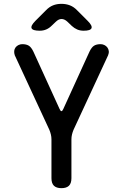

<svg xmlns="http://www.w3.org/2000/svg" viewBox="-20 -970 640 1000"><path d="M300 10Q274 10 261 -2.5Q248 -15 248 -42V-244Q248 -257 245 -269.5Q242 -282 237 -294L57 -682Q53 -694 54 -704.5Q55 -715 61 -723Q67 -731 76.5 -735.5Q86 -740 96 -740Q117 -740 130 -732Q143 -724 154 -701L290 -403Q295 -391 300 -391Q305 -391 310 -403L446 -701Q457 -724 470 -732Q483 -740 504 -740Q514 -740 523.5 -735.5Q533 -731 539 -723Q545 -715 546.5 -704.5Q548 -694 543 -682L363 -294Q358 -282 355 -269.5Q352 -257 352 -244V-42Q352 -15 339 -2.5Q326 10 300 10ZM187 -810Q150 -810 144.5 -823Q139 -836 165 -862L219 -916Q236 -934 256 -942Q276 -950 300 -950Q324 -950 344.5 -942Q365 -934 382 -916L437 -861Q462 -836 456.5 -823Q451 -810 416 -810Q397 -810 382 -816.5Q367 -823 354 -835L331 -857Q316 -871 300.5 -871Q285 -871 270 -856L249 -836Q236 -823 220.5 -816.5Q205 -810 187 -810Z"/></svg>

Font: Maple Mono NL Medium
Style: Regular
Weight: 500
Monospace: yes
Designer: subframe7536
Version: Version 7.000